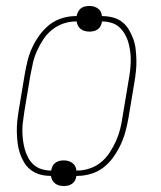

<svg xmlns="http://www.w3.org/2000/svg" viewBox="-20 -582 540 644"><path d="M194 42Q186 42 178.5 40Q171 38 165 33.5Q159 29 155.5 22.5Q152 16 151 8Q132 8 115 3.5Q98 -1 84 -11.5Q70 -22 61 -37Q52 -52 46.5 -68.5Q41 -85 39 -103Q37 -121 36.5 -139Q36 -157 38 -176Q40 -195 43 -213L63 -333Q67 -356 72.5 -378.5Q78 -401 88 -422.5Q98 -444 112.5 -464Q127 -484 146 -499Q165 -514 188 -521Q211 -528 233 -528H237V-529Q239 -537 242.5 -543.5Q246 -550 252 -554.5Q258 -559 265.5 -560.5Q273 -562 280 -562Q288 -562 295 -560Q302 -558 308.5 -553.5Q315 -549 318 -542.5Q321 -536 322 -528Q341 -528 358.5 -523.5Q376 -519 389.5 -508.5Q403 -498 412 -483Q421 -468 427 -451.5Q433 -435 435 -417Q437 -399 437.5 -381Q438 -363 436 -344Q434 -325 431 -307L411 -187Q407 -164 401 -141.5Q395 -119 385 -97.5Q375 -76 361 -56Q347 -36 328 -21Q309 -6 285.5 1Q262 8 240 8H236V9Q235 17 231.5 23.5Q228 30 221.5 34.5Q215 39 208 40.5Q201 42 194 42ZM151 -10 152 -11Q153 -18 156.5 -25Q160 -32 166.5 -36.5Q173 -41 180 -42.5Q187 -44 194 -44Q202 -44 209 -42Q216 -40 222.5 -35.5Q229 -31 232.5 -24Q236 -17 236 -10H240Q260 -10 281 -17Q302 -24 319 -38Q336 -52 348 -70.5Q360 -89 369 -109Q378 -129 383 -149Q388 -169 391 -190L411 -310Q414 -326 416 -342.5Q418 -359 418.5 -375.5Q419 -392 417 -407.5Q415 -423 411 -438Q407 -453 399 -467Q391 -481 380 -491Q369 -501 353.5 -505.5Q338 -510 322 -510V-509Q321 -502 317.5 -495Q314 -488 307.5 -483.5Q301 -479 294 -477.5Q287 -476 280 -476Q272 -476 264.5 -478Q257 -480 251 -484.5Q245 -489 241.5 -496Q238 -503 237 -510H233Q213 -510 192.5 -503Q172 -496 154.5 -482Q137 -468 125 -449.5Q113 -431 104 -411Q95 -391 90.5 -371Q86 -351 82 -330L62 -210Q60 -194 57.5 -177.5Q55 -161 55 -144.5Q55 -128 57 -112.5Q59 -97 63 -82Q67 -67 74.5 -53Q82 -39 93.5 -29Q105 -19 120 -14.5Q135 -10 151 -10Z"/></svg>

Font: Iosevka Term Curly Thin
Style: Italic
Weight: 100
Italic angle: -9°
Designer: Belleve Invis
Foundry: Belleve Invis
Version: Version 32.3.0